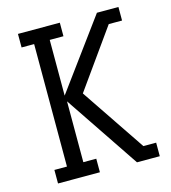

<svg xmlns="http://www.w3.org/2000/svg" viewBox="-111 -840 827 930"><g transform="rotate(-15 302.5 -375.0)"><path d="M64.9 0V-67.9H127.9V-682.1H64.9V-750H274.9V-682.1H206.1V-402.8L460.9 -750H568.8V-682.1H502L293.9 -390.1L511.2 -67.9H575.2V0H460.9L210 -373V-67.9H274.9V0Z"/></g></svg>

Font: Kelly Slab
Style: Regular
Weight: 400
Designer: Denis Masharov
Foundry: Denis Masharov
Version: Version 1.001